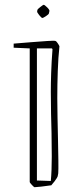

<svg xmlns="http://www.w3.org/2000/svg" viewBox="-20 -771 351 801"><path d="M212 -600Q215 -599 220.5 -591Q226 -583 228 -578Q223 -532 221 -474.5Q219 -417 219 -362Q219 -328 220 -281Q221 -234 222 -186.5Q223 -139 223.5 -101.5Q224 -64 223 -48Q222 -40 220.5 -35Q219 -30 208 -15L194 2Q176 5 152.5 7.5Q129 10 124 10Q122 10 113 0.5Q104 -9 104 -12V-569L37 -572V-589Q72 -592 110.5 -595Q149 -598 178 -600Q207 -602 212 -600ZM134 -18 192 -16Q194 -37 195 -63Q196 -89 196 -118Q196 -175 195 -216Q194 -257 193 -296.5Q192 -336 192 -388Q192 -423 193.5 -468Q195 -513 199 -565L197 -569H134ZM136 -730Q137 -733 148.5 -742Q160 -751 162 -751Q166 -751 177 -740Q188 -729 186 -724L184 -715Q183 -711 171.5 -703.5Q160 -696 157 -696Q153 -696 143.5 -708Q134 -720 135 -723Z"/></svg>

Font: Grenze Gotisch Thin
Style: Regular
Weight: 100
Designer: Renata Polastri
Foundry: Omnibus-Type
Version: Version 1.001